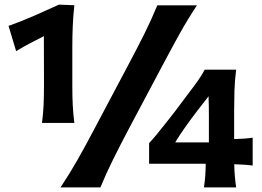

<svg xmlns="http://www.w3.org/2000/svg" viewBox="-20 -812 1137 832"><path d="M162 -279.3H302.2Q297 -319.7 295.2 -356.9Q293.4 -394.1 293.4 -440.6V-609.4Q293.4 -655.1 295.3 -699.7Q297.2 -744.3 302.2 -789.3L235.5 -791.9Q181.8 -767.3 128.2 -743.8Q74.6 -720.4 17 -699.7L49.9 -590.4Q81.8 -609.5 111.9 -625.5Q141.9 -641.4 170.1 -655.3Q170.3 -602.1 170.4 -548.3Q170.6 -494.6 170.6 -440.6Q170.6 -394.1 168.9 -356.9Q167.2 -319.7 162 -279.3ZM242.3 0H415.2Q440.2 -60.9 469.5 -119.8Q498.7 -178.7 538.4 -254.1L683.8 -527.8Q725.1 -605.7 758.5 -665.8Q791.9 -726 833.4 -788.8H661.6Q635.8 -726 605.8 -665.8Q575.8 -605.7 534.4 -527.8L389.3 -254.1Q349.7 -178.7 316.2 -119.8Q282.8 -60.9 242.3 0ZM995.1 -100.4Q1016 -99.6 1037.3 -98.3Q1058.6 -97 1074.9 -94.5V-215.4Q1058.6 -212.9 1037.1 -211.3Q1015.7 -209.8 994.6 -209.3V-329.1Q994.6 -373.3 995.9 -418.2Q997.3 -463 1003.3 -510H867.1Q854.9 -486.9 837.8 -462.6Q820.8 -438.3 802.7 -415.1L737.6 -328.4Q720.5 -306.5 699.9 -280.3Q679.4 -254.1 659.9 -230.4Q640.5 -206.7 626.1 -191.8V-102.5H871.5Q871.2 -74.3 869.5 -50.6Q867.8 -27 863.7 0H1003.3Q999.5 -26.2 997.6 -49.4Q995.6 -72.7 995.1 -100.4ZM739.2 -195Q759.7 -228.9 784.1 -263.1Q808.4 -297.4 834.1 -330.8L883.7 -394.8Q884.7 -372.7 884.9 -350.3Q885.2 -327.9 885.2 -305.5V-195Z"/></svg>

Font: Pinar-VF-FD
Style: Regular
Weight: 300
Designer: Amin Abedi
Version: Version 3.0